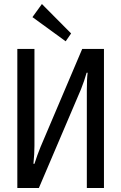

<svg xmlns="http://www.w3.org/2000/svg" viewBox="-20 -933 603 953"><path d="M333 -767 306 -728 141 -848 188 -913ZM496 0H411V-485Q411 -543 415 -572H410Q399 -533 382 -490L173 0H66V-690H151V-209Q151 -170 146 -120H151Q165 -164 181 -203L388 -690H496Z"/></svg>

Font: exo2condensed_r
Style: Regular
Weight: 400
Width: 3
Designer: Natanael Gama
Version: Version 1.001;PS 001.001;hotconv 1.0.70;makeotf.lib2.5.58329